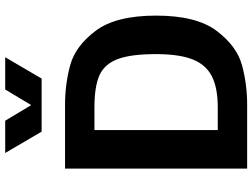

<svg xmlns="http://www.w3.org/2000/svg" viewBox="-136 -834 970 738"><g transform="rotate(-90 349.0 -465.0)"><path d="M128 -113H305Q381 -113 425.5 -136Q470 -159 490 -210.5Q510 -262 510 -350Q510 -448 490.5 -498.5Q471 -549 428 -568Q385 -587 305 -587H128V-700H315Q395 -700 468 -680Q541 -660 599.5 -582.5Q658 -505 658 -350Q658 -195 599.5 -117.5Q541 -40 468 -20Q395 0 315 0H128ZM70 -700H218V0H70ZM130 -930H254L314 -830L374 -930H498L416 -790H212Z"/></g></svg>

Font: Uncut Sans VF
Style: Regular
Weight: 400
Designer: Kasper Nordkvist
Foundry: Uncut Type
Version: Version 1.100;FEAKit 1.0